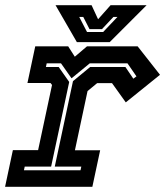

<svg xmlns="http://www.w3.org/2000/svg" viewBox="-22 -718 636 738"><path d="M-2.5 0 27.5 -141H124.5L178 -391.5L172 -399H83.5L113.5 -540H240L265.5 -500L312.5 -540H507L593 -430.5L461.5 -324.5L408.5 -398.5H351.5L314.5 -368L266 -140.5H363L333 0ZM70 -63.5H287.5L290.5 -77.5H188.5L258.5 -406L324.5 -460.5H460L490.5 -415.5L502.5 -424.5L468 -474.5H323L253 -417L212.5 -474.5H157.5L154.5 -460.5H203.5L244 -403L174.5 -77.5H73ZM273.5 -556 191.5 -698H330L355 -644L403 -698H541.5L399.5 -556ZM312.5 -595H374.5L429.5 -653H414L370 -606H322L298 -653H282.5Z"/></svg>

Font: Tourney Thin
Style: Bold Italic
Weight: 700
Italic angle: -12°
Version: Version 1.015